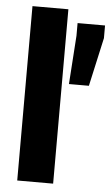

<svg xmlns="http://www.w3.org/2000/svg" viewBox="-53 -779 473 815"><g transform="rotate(5 183.0 -371.5)"><path d="M52 0V-743H205V0ZM235 -427 249 -634V-688H366V-634L320 -427Z"/></g></svg>

Font: Saira Semi Condensed
Style: Bold
Weight: 700
Width: 4
Designer: Hector Gatti with collaboration of the Omnibus-Type team
Foundry: Omnibus-Type
Version: Version 1.001; ttfautohint (v1.8)